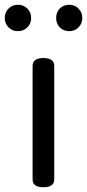

<svg xmlns="http://www.w3.org/2000/svg" viewBox="-45 -787 366 807"><path d="M137 0Q92 0 92 -33V-510Q92 -543 137 -543Q183 -543 183 -510V-33Q183 0 137 0ZM30 -656Q7 -656 -9 -672Q-25 -688 -25 -711Q-25 -735 -9 -751Q7 -767 30 -767Q54 -767 70 -751Q86 -735 86 -711Q86 -688 70 -672Q54 -656 30 -656ZM206 -672Q191 -688 191 -711Q191 -735 206 -751Q222 -767 246 -767Q270 -767 285 -751Q301 -735 301 -711Q301 -688 285 -672Q270 -656 246 -656Q222 -656 206 -672Z"/></svg>

Font: Swei Gothic CJK TC Regular
Style: Regular
Weight: 400
Version: Version 2.129